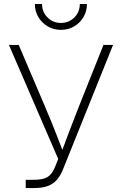

<svg xmlns="http://www.w3.org/2000/svg" viewBox="-20 -956 620 976"><path d="M110.8 0V-42H151.9Q197.8 -42 221.2 -55.9Q244.6 -69.8 259.8 -107.4L275.9 -147.9L25.4 -727.5H75.2L208.5 -415Q226.6 -373 242.4 -333.7Q258.3 -294.4 273.2 -255.9Q288.1 -217.3 303.2 -178.2H291Q312 -234.9 334 -293.2Q356 -351.6 381.3 -415L505.9 -727.5H554.7L301.3 -97.7Q288.1 -64.5 270 -43Q252 -21.5 223.9 -10.7Q195.8 0 151.4 0ZM289.6 -804.2Q252.4 -804.2 222.7 -821.8Q192.9 -839.4 175 -869.1Q157.2 -898.9 157.2 -935.5H193.8Q193.8 -894.5 221.7 -866.9Q249.5 -839.4 289.6 -839.4Q329.6 -839.4 357.7 -866.9Q385.7 -894.5 385.7 -935.5H421.9Q421.9 -898.9 404.3 -869.1Q386.7 -839.4 356.9 -821.8Q327.1 -804.2 289.6 -804.2Z"/></svg>

Font: Inter 18pt ExtraLight
Style: Regular
Weight: 250
Designer: Rasmus Andersson
Foundry: rsms
Version: Version 4.001;git-66647c0bb